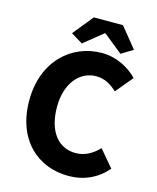

<svg xmlns="http://www.w3.org/2000/svg" viewBox="-124 -920 830 1018"><g transform="rotate(15 291.0 -411.5)"><path d="M349 12C434 12 506 -21 560 -84L482 -176C450 -142 408 -115 355 -115C259 -115 197 -193 197 -327C197 -458 268 -537 357 -537C404 -537 439 -515 472 -485L550 -579C506 -624 438 -664 354 -664C189 -664 46 -538 46 -322C46 -103 184 12 349 12ZM173 -724 237 -685 341 -769H345L449 -685L513 -724L423 -835H263Z"/></g></svg>

Font: Giro Sans Regular
Style: Bold
Weight: 700
Designer: Paul D. Hunt
Foundry: Adobe Systems Incorporated
Version: Version 1.000;PS 1.0;hotconv 1.0.88;makeotf.lib2.5.647800